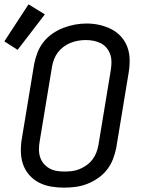

<svg xmlns="http://www.w3.org/2000/svg" viewBox="-41 -854 661 882"><path d="M253 8Q223 8 193.5 3Q164 -2 138.5 -15Q113 -28 94 -49.5Q75 -71 65.5 -97.5Q56 -124 55 -154.5Q54 -185 59 -215L116 -560Q121 -586 131 -612Q141 -638 158.5 -660.5Q176 -683 200 -699.5Q224 -716 250 -726Q276 -736 303 -741Q330 -746 357 -746Q387 -746 416 -739.5Q445 -733 470.5 -720Q496 -707 515 -686Q534 -665 544 -638Q554 -611 554.5 -580.5Q555 -550 550 -520L493 -175Q488 -149 478 -123Q468 -97 450.5 -74.5Q433 -52 409 -35.5Q385 -19 359 -9Q333 1 306 4.5Q279 8 253 8ZM254 -66Q272 -66 289.5 -68Q307 -70 324 -77Q341 -84 356.5 -95Q372 -106 383.5 -121Q395 -136 401.5 -153Q408 -170 411 -187L468 -532Q471 -551 471 -569Q471 -587 465.5 -603.5Q460 -620 449 -633.5Q438 -647 422.5 -655Q407 -663 389.5 -666.5Q372 -670 353 -670Q335 -670 318 -667Q301 -664 284 -657.5Q267 -651 251.5 -639.5Q236 -628 225 -613.5Q214 -599 207.5 -582Q201 -565 198 -548L141 -203Q138 -185 138 -166.5Q138 -148 143.5 -131.5Q149 -115 160 -102Q171 -89 186 -80.5Q201 -72 218.5 -69Q236 -66 254 -66ZM40 -625 -21 -664 90 -834 165 -788Z"/></svg>

Font: Iosevka Curly Extended
Style: Italic
Weight: 400
Width: 7
Italic angle: -9°
Monospace: yes
Designer: Belleve Invis
Foundry: Belleve Invis
Version: Version 11.1.0; ttfautohint (v1.8.3)